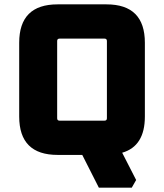

<svg xmlns="http://www.w3.org/2000/svg" viewBox="-20 -710 752 880"><path d="M68 -176V-514Q68 -690 244 -690H468Q644 -690 644 -514V-176Q644 -40 540 -10L604 115L584 150H433L357 0H244Q68 0 68 -176ZM242 -168Q242 -157 253 -157H459Q470 -157 470 -168V-522Q470 -533 459 -533H253Q242 -533 242 -522Z"/></svg>

Font: Oxanium ExtraLight ExtraBold
Style: Regular
Weight: 800
Version: Version 2.000